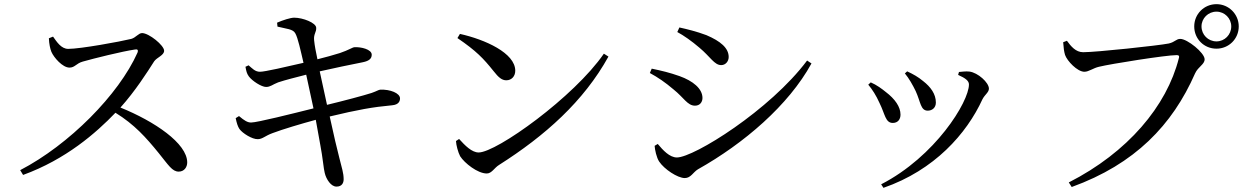

<svg xmlns="http://www.w3.org/2000/svg" viewBox="-20 -852 5985 923"><path d="M215 -668C216 -641 221 -618 227 -603C239 -575 281 -527 314 -527C340 -527 346 -547 378 -556C431 -571 567 -605 629 -614C640 -616 646 -613 641 -599C551 -397 312 -156 77 -34L91 -11C297 -86 442 -213 535 -310C626 -254 682 -191 743 -116C790 -58 808 -27 839 -27C866 -27 880 -49 880 -71C880 -163 722 -269 559 -335C630 -414 688 -505 721 -557C734 -576 769 -586 769 -608C769 -634 696 -693 663 -693C646 -693 633 -671 611 -665C558 -652 367 -617 308 -617C274 -617 253 -651 235 -676Z M1113 -284C1118 -260 1123 -244 1131 -232C1146 -211 1193 -182 1219 -183C1242 -183 1254 -199 1290 -212C1340 -231 1428 -257 1498 -276L1520 -154C1531 -98 1536 -38 1541 -21C1548 10 1572 46 1598 45C1623 45 1632 28 1632 10C1632 -21 1623 -45 1611 -94C1601 -132 1584 -204 1565 -292C1703 -325 1770 -337 1866 -346C1896 -349 1903 -365 1903 -379C1903 -404 1856 -423 1808 -421C1799 -420 1792 -414 1766 -405C1729 -393 1631 -367 1552 -348L1517 -509C1578 -523 1669 -542 1725 -553C1754 -559 1767 -570 1767 -589C1767 -615 1715 -627 1684 -625C1675 -625 1656 -611 1614 -597C1582 -587 1546 -577 1506 -567C1498 -605 1493 -630 1490 -659C1487 -689 1502 -698 1500 -719C1499 -742 1437 -767 1394 -767C1377 -767 1339 -755 1312 -743L1314 -724C1357 -713 1389 -713 1400 -691C1412 -670 1425 -610 1439 -550C1357 -531 1253 -507 1230 -507C1206 -507 1193 -523 1175 -538L1160 -531C1164 -510 1166 -499 1176 -485C1192 -463 1237 -434 1259 -434C1280 -434 1289 -445 1317 -456C1353 -468 1402 -480 1452 -493L1487 -331C1383 -305 1216 -263 1187 -263C1170 -263 1155 -272 1129 -294Z M2191 -689 2179 -669C2270 -607 2304 -571 2352 -511C2377 -479 2393 -466 2414 -466C2439 -466 2457 -485 2457 -512C2457 -597 2312 -662 2191 -689ZM2883 -594C2740 -386 2367 -119 2281 -119C2248 -119 2215 -153 2187 -184L2172 -174C2173 -154 2182 -120 2192 -101C2213 -68 2276 -18 2320 -18C2344 -18 2356 -45 2379 -59C2601 -200 2786 -365 2905 -580Z M3236 -698C3266 -682 3306 -654 3342 -623C3395 -579 3414 -539 3447 -539C3468 -539 3483 -557 3483 -578C3483 -621 3444 -654 3376 -683C3328 -701 3282 -712 3246 -720ZM3860 -561C3682 -323 3316 -95 3234 -95C3199 -95 3167 -130 3142 -160L3127 -151C3128 -133 3136 -94 3149 -75C3173 -39 3237 4 3272 4C3301 4 3312 -24 3335 -38C3556 -162 3771 -346 3881 -547ZM3104 -501C3143 -480 3178 -456 3218 -422C3268 -382 3285 -344 3321 -344C3346 -344 3357 -363 3357 -381C3357 -426 3311 -463 3247 -486C3199 -503 3161 -512 3113 -522Z M4330 -499C4349 -477 4369 -441 4382 -414C4406 -362 4405 -320 4440 -320C4460 -320 4479 -333 4479 -359C4479 -400 4454 -434 4418 -462C4394 -482 4371 -495 4341 -509ZM4227 51C4472 -34 4627 -209 4703 -375C4715 -398 4734 -408 4734 -426C4734 -455 4681 -503 4640 -508C4623 -510 4604 -507 4590 -506L4586 -492C4622 -476 4638 -463 4638 -446C4638 -362 4475 -99 4216 34ZM4154 -445C4174 -421 4192 -393 4208 -357C4235 -303 4236 -261 4272 -261C4296 -261 4309 -278 4309 -301C4309 -338 4283 -376 4238 -410C4221 -424 4194 -444 4166 -456Z M5721 -725C5721 -665 5768 -618 5828 -618C5887 -618 5935 -665 5935 -725C5935 -784 5887 -832 5828 -832C5768 -832 5721 -784 5721 -725ZM5756 -725C5756 -764 5788 -796 5828 -796C5867 -796 5899 -764 5899 -725C5899 -685 5867 -653 5828 -653C5788 -653 5756 -685 5756 -725ZM5187 -601C5151 -601 5128 -630 5109 -656L5091 -649C5093 -621 5095 -605 5100 -588C5110 -559 5159 -507 5193 -507C5214 -507 5236 -525 5263 -531C5320 -545 5585 -587 5636 -587C5645 -587 5651 -585 5647 -572C5589 -342 5401 -119 5118 25L5132 47C5436 -63 5616 -251 5725 -499C5740 -532 5771 -542 5771 -567C5771 -598 5688 -665 5654 -665C5634 -665 5629 -650 5599 -643C5550 -633 5250 -601 5187 -601Z"/></svg>

Font: Noto Serif HK Medium
Style: Regular
Weight: 500
Designer: Ryoko NISHIZUKA 西塚涼子 (kana & ideographs); Frank Grießhammer (Latin, Greek & Cyrillic); Wenlong ZHANG 张文龙 (bopomofo); San
Foundry: Adobe
Version: Version 2.001;hotconv 1.1.0;makeotfexe 2.6.0